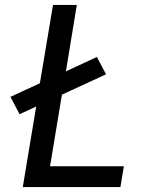

<svg xmlns="http://www.w3.org/2000/svg" viewBox="-20 -755 640 775"><path d="M72 0 126 -325 59 -294 22 -364 141 -419 194 -735H290L246 -467L371 -525L408 -455L230 -373L182 -84H480L466 0Z"/></svg>

Font: Iosevka Curly Medium Extended
Style: Italic
Weight: 500
Width: 7
Italic angle: -9°
Monospace: yes
Designer: Belleve Invis
Foundry: Belleve Invis
Version: Version 11.1.0; ttfautohint (v1.8.3)